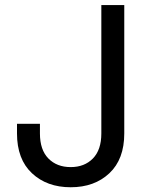

<svg xmlns="http://www.w3.org/2000/svg" viewBox="-20 -748 611 777"><path d="M266.1 9.8Q169.9 9.8 109.4 -46.9Q48.8 -103.5 48.8 -208V-247.1H141.6V-208Q141.6 -141.6 175.8 -106.7Q210 -71.8 266.1 -71.8Q321.8 -71.8 356 -106.7Q390.1 -141.6 390.1 -208V-727.5H482.9V-208Q482.9 -103.5 422.6 -46.9Q362.3 9.8 266.1 9.8Z"/></svg>

Font: Inter-Regular
Style: Regular
Weight: 400
Designer: Rasmus Andersson
Foundry: rsms
Version: Version 4.000;git-a52131595